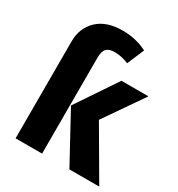

<svg xmlns="http://www.w3.org/2000/svg" viewBox="-180 -875 919 992"><g transform="rotate(30 280.0 -379.5)"><path d="M219 -572V0H61V-578Q61 -658 113.5 -708.5Q166 -759 264 -759Q343 -759 409 -725L366 -624Q324 -642 283 -642Q249 -642 234 -626Q219 -610 219 -572ZM386 -298 560 0H382L224 -290L386 -531H547Z"/></g></svg>

Font: Fira Sans BGR
Style: Bold
Weight: 700
Designer: bBox Type GmbH & Carrois Corporate GbR & Edenspiekermann AG
Foundry: bBox Type GmbH & Carrois Corporate GbR & Edenspiekermann AG
Version: Version 4.301